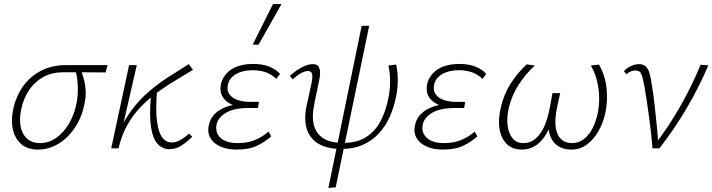

<svg xmlns="http://www.w3.org/2000/svg" viewBox="-20 -731 3510 946"><path d="M168 6Q117 6 86 -20Q55 -46 44 -91Q33 -136 45 -193Q59 -257 93.5 -305.5Q128 -354 180.5 -381.5Q233 -409 298 -410H510L500 -374Q438 -375 382 -375Q326 -375 290 -375Q238 -375 196 -353Q154 -331 125.5 -290.5Q97 -250 85 -195Q69 -117 94.5 -71.5Q120 -26 177 -26Q220 -26 256.5 -51.5Q293 -77 319 -120.5Q345 -164 356 -217Q361 -239 362.5 -263Q364 -287 363 -309.5Q362 -332 359 -352Q356 -372 350 -386L376 -393Q385 -371 392.5 -343.5Q400 -316 402 -283Q404 -250 394 -210Q385 -166 364 -127Q343 -88 313 -58Q283 -28 246 -11Q209 6 168 6Z M546 0Q563 -86 603 -150.5Q643 -215 695 -263Q747 -311 803.5 -347.5Q860 -384 910 -415L931 -387Q896 -365 852.5 -339.5Q809 -314 764.5 -282.5Q720 -251 679.5 -210.5Q639 -170 609 -118Q579 -66 564 0ZM528 0 616 -410H654L560 0ZM814 4Q781 4 757 -21.5Q733 -47 724 -105.5Q715 -164 724 -263L754 -288Q746 -190 753.5 -133.5Q761 -77 780 -53Q799 -29 825 -29Q845 -29 862.5 -38Q880 -47 892.5 -57Q905 -67 912 -73L927 -57Q902 -32 874.5 -14Q847 4 814 4Z M1146 6Q1100 6 1066 -9Q1032 -24 1016 -52Q1000 -80 1010 -119Q1022 -168 1072.5 -194.5Q1123 -221 1206 -221L1204 -200Q1158 -200 1124 -215Q1090 -230 1075.5 -256.5Q1061 -283 1069 -319Q1077 -349 1098 -371Q1119 -393 1152 -404.5Q1185 -416 1228 -416Q1273 -416 1306 -403Q1339 -390 1360 -367L1341 -342Q1322 -362 1293 -373.5Q1264 -385 1224 -385Q1176 -385 1143 -366Q1110 -347 1103 -314Q1097 -286 1110 -267Q1123 -248 1150 -238.5Q1177 -229 1212 -229H1256L1251 -199H1207Q1134 -199 1094.5 -176Q1055 -153 1047 -118Q1039 -78 1066.5 -52Q1094 -26 1151 -26Q1202 -26 1239.5 -42.5Q1277 -59 1303 -83L1316 -59Q1286 -32 1246.5 -13Q1207 6 1146 6ZM1225 -511 1325 -711H1367L1254 -511Z M1661 3Q1594 3 1550.5 -22Q1507 -47 1491.5 -96Q1476 -145 1492 -216L1516 -326Q1518 -337 1519 -349.5Q1520 -362 1515.5 -371.5Q1511 -381 1497 -381Q1483 -381 1464 -371Q1445 -361 1422 -340L1408 -357Q1438 -384 1467.5 -399.5Q1497 -415 1521 -415Q1542 -415 1549.5 -403Q1557 -391 1557 -373Q1557 -355 1553 -337L1529 -222Q1522 -188 1521.5 -158.5Q1521 -129 1529.5 -105Q1538 -81 1556 -63Q1574 -45 1602 -36Q1630 -27 1669 -27Q1742 -27 1787 -57.5Q1832 -88 1857 -138Q1882 -188 1893 -245Q1902 -286 1902 -328Q1902 -370 1894 -408L1932 -413Q1940 -376 1940 -336Q1940 -296 1931 -253Q1921 -202 1900.5 -156Q1880 -110 1847.5 -74.5Q1815 -39 1769 -18Q1723 3 1661 3ZM1598 195 1762 -604H1799L1634 192Z M2162 6Q2116 6 2082 -9Q2048 -24 2032 -52Q2016 -80 2026 -119Q2038 -168 2088.5 -194.5Q2139 -221 2222 -221L2220 -200Q2174 -200 2140 -215Q2106 -230 2091.5 -256.5Q2077 -283 2085 -319Q2093 -349 2114 -371Q2135 -393 2168 -404.5Q2201 -416 2244 -416Q2289 -416 2322 -403Q2355 -390 2376 -367L2357 -342Q2338 -362 2309 -373.5Q2280 -385 2240 -385Q2192 -385 2159 -366Q2126 -347 2119 -314Q2113 -286 2126 -267Q2139 -248 2166 -238.5Q2193 -229 2228 -229H2272L2267 -199H2223Q2150 -199 2110.5 -176Q2071 -153 2063 -118Q2055 -78 2082.5 -52Q2110 -26 2167 -26Q2218 -26 2255.5 -42.5Q2293 -59 2319 -83L2332 -59Q2302 -32 2262.5 -13Q2223 6 2162 6Z M2550 6Q2506 6 2478 -20.5Q2450 -47 2441.5 -94Q2433 -141 2448 -203Q2462 -265 2495 -317.5Q2528 -370 2575 -414L2615 -408Q2568 -365 2534.5 -312.5Q2501 -260 2487 -200Q2476 -152 2481 -112.5Q2486 -73 2505.5 -49.5Q2525 -26 2558 -26Q2591 -26 2614 -44Q2637 -62 2652.5 -90Q2668 -118 2677 -150.5Q2686 -183 2691 -211L2702 -272H2740L2726 -208Q2713 -150 2717.5 -109Q2722 -68 2743 -47Q2764 -26 2800 -26Q2831 -26 2856 -45Q2881 -64 2898.5 -97Q2916 -130 2925 -173Q2933 -211 2932 -252Q2931 -293 2921.5 -333Q2912 -373 2891 -408L2931 -413Q2962 -359 2968.5 -296.5Q2975 -234 2963 -177Q2952 -125 2928 -83.5Q2904 -42 2870.5 -18Q2837 6 2796 6Q2736 6 2706.5 -33Q2677 -72 2683 -138L2700 -135Q2676 -64 2638.5 -29Q2601 6 2550 6Z M3195 0Q3192 -38 3187.5 -78Q3183 -118 3177.5 -158Q3172 -198 3166.5 -235.5Q3161 -273 3155 -306Q3147 -350 3139.5 -367Q3132 -384 3110 -384Q3100 -384 3088 -379Q3076 -374 3066 -365L3054 -381Q3070 -397 3090 -406Q3110 -415 3128 -415Q3150 -415 3162 -403.5Q3174 -392 3180.5 -369Q3187 -346 3192 -311Q3200 -262 3205.5 -212Q3211 -162 3216 -112Q3221 -62 3224 -13L3204 -15Q3276 -109 3332.5 -208.5Q3389 -308 3432 -412L3470 -409Q3424 -301 3364 -199Q3304 -97 3229 0Z"/></svg>

Font: Ysabeau Infant ExtraLight
Style: Italic
Weight: 250
Italic angle: -12°
Designer: Christian Thalmann (Catharsis Fonts)
Version: Version 2.001;gftools[0.9.30]; featfreeze: ss01,ss02,lnum